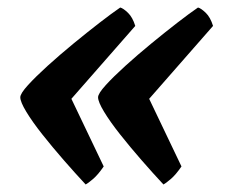

<svg xmlns="http://www.w3.org/2000/svg" viewBox="-20 -515 616 511"><path d="M208 -24Q180 -54 149.5 -89Q119 -124 92.5 -157.5Q66 -191 50 -217.5Q34 -244 34 -256Q34 -266 54.5 -288.5Q75 -311 107 -340Q139 -369 175.5 -399Q212 -429 245 -454.5Q278 -480 300 -495Q308 -493 320.5 -481Q333 -469 340 -446L170 -252L256 -72Q241 -50 227.5 -38.5Q214 -27 208 -24ZM415 -24Q387 -54 356.5 -89Q326 -124 299.5 -157.5Q273 -191 257 -217.5Q241 -244 241 -256Q241 -266 261.5 -288.5Q282 -311 314 -340Q346 -369 382.5 -399Q419 -429 452 -454.5Q485 -480 507 -495Q515 -493 527.5 -481Q540 -469 547 -446L377 -252L463 -72Q448 -50 434.5 -38.5Q421 -27 415 -24Z"/></svg>

Font: Texturina ExtraBold
Style: Italic
Weight: 800
Italic angle: -11°
Designer: Guillermo Torres Carreño
Foundry: Omnibus-Type
Version: Version 1.002; ttfautohint (v1.8.3)